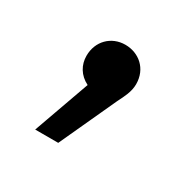

<svg xmlns="http://www.w3.org/2000/svg" viewBox="-65 -155 329 332"><g transform="rotate(30 99.5 10.5)"><path d="M101 -92C73 -92 52 -71 52 -42C52 -24 61 -8 79 1L39 113H85L137 0C144 -14 151 -27 151 -42C151 -73 128 -92 101 -92Z"/></g></svg>

Font: Juman Normal
Style: Regular
Weight: 300
Designer: Bandar Raffah (Arabic) Julieta Ulanovsky (Latin)
Foundry: Caramella
Version: Version 5.022;PS 005.022;hotconv 1.0.88;makeotf.lib2.5.64775